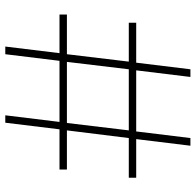

<svg xmlns="http://www.w3.org/2000/svg" viewBox="-27 -713 740 726"><g transform="rotate(-90 343.0 -350.0)"><path d="M651 -467V-495H505L530 -700H501L476 -495H245L270 -700H242L217 -495H65V-467H213L184 -233H34V-205H180L155 0H184L209 -205H440L415 0H444L469 -205H620V-233H473L501 -467ZM444 -233H213L241 -467H472Z"/></g></svg>

Font: Talent ExtraLight
Style: Regular
Weight: 200
Designer: Mike Powis
Version: Version 1.001;hotconv 1.0.109;makeotfexe 2.5.65596